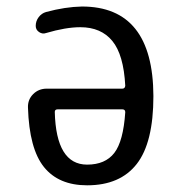

<svg xmlns="http://www.w3.org/2000/svg" viewBox="-20 -550 540 580"><path d="M154.3 -219.7Q145.5 -219.7 145.5 -211.9Q149.4 -52.7 243.2 -52.7Q297.9 -52.7 325.2 -87.9Q352.5 -123 358.4 -210.9Q358.4 -219.7 349.6 -219.7ZM243.2 9.8Q157.2 9.8 112.8 -45.4Q68.4 -100.6 64.5 -224.6Q63.5 -249 80.1 -265.6Q96.7 -282.2 121.1 -282.2H349.6Q357.4 -282.2 358.4 -291Q353.5 -384.8 319.3 -426.3Q285.2 -467.8 222.7 -467.8Q178.7 -467.8 119.1 -450.2Q108.4 -446.3 98.1 -453.1Q87.9 -460 87.9 -471.7Q87.9 -486.3 96.7 -498Q105.5 -509.8 119.1 -513.7Q176.8 -529.3 227.5 -530.3Q442.4 -530.3 443.4 -259.8Q443.4 -119.1 393.1 -54.7Q342.8 9.8 243.2 9.8Z"/></svg>

Font: Rounded Mgen+ 1mn regular
Style: Regular
Weight: 400
Designer: [Source Han Sans]
Ryoko NISHIZUKA  (kana & ideographs); Paul D. Hunt (Latin, Greek & Cyrillic); Wenlong ZHANG  (bopomofo
Version: Version 1.059.20150602